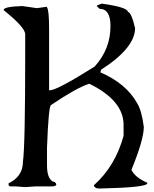

<svg xmlns="http://www.w3.org/2000/svg" viewBox="-20 -1031 865 1075"><path d="M521.5 -997.1 538.1 -981.4Q598.6 -981.4 598.6 -884.8Q598.6 -755.9 509.8 -658.2Q298.8 -525.4 258.8 -525.4H254.9V-866.2Q254.9 -974.6 243.2 -989.3V-993.2L186.5 -985.4L105.5 -997.1Q0 -994.1 0 -974.6Q121.1 -877.9 121.1 -838.9V-726.6Q121.1 -211.9 108.4 -126Q108.4 -43 28.3 -4.9V6.8L36.1 12.7H68.4L121.1 16.6L177.7 12.7H270.5Q292 12.7 294.9 2.9V-1Q288.1 -14.6 275.4 -14.6Q243.2 -34.2 243.2 -104.5V-205.1Q252 -443.4 266.6 -443.4Q406.2 -538.1 477.5 -561.5H481.4Q671.9 -467.8 671.9 -332V-270.5Q625 -99.6 504.9 6.8Q510.7 24.4 534.2 24.4H542Q804.7 18.6 804.7 -4.9V-7.8Q736.3 -37.1 715.8 -80.1Q785.2 -249 785.2 -320.3Q773.4 -412.1 748 -453.1Q686.5 -563.5 542 -626L545.9 -640.6Q736.3 -762.7 736.3 -874Q714.8 -963.9 696.3 -963.9Q696.3 -990.2 549.8 -1010.7Q521.5 -1002 521.5 -997.1Z"/></svg>

Font: Elementary Gothic 
Style: Regular
Weight: 400
Designer: Bill Roach / W.K. Roach
Version: Version 1.00 April 18, 2012, initial release